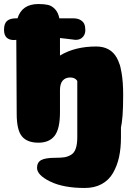

<svg xmlns="http://www.w3.org/2000/svg" viewBox="-34 -710 678 954"><path d="M-14 -562Q-14 -593 1 -606Q16 -619 46 -619H53Q75 -690 157 -690Q186 -690 205 -685.5Q224 -681 239.5 -664.5Q255 -648 261 -619H329Q352 -619 366 -610.5Q380 -602 385 -590Q390 -578 390 -560Q390 -551 387.5 -543.5Q385 -536 381 -530.5Q377 -525 371 -520.5Q365 -516 357.5 -514Q350 -512 342 -512Q341 -512 336.5 -512.5Q332 -513 324.5 -514Q317 -515 308 -516Q299 -517 287 -518.5Q275 -520 264 -521V-434Q338 -479 444 -479Q515 -479 546.5 -422.5Q578 -366 578 -238Q578 -176 575 -136.5Q572 -97 565.5 -68.5Q559 -40 545 -26Q531 -12 512.5 -6Q494 0 465 0Q409 0 384.5 -20.5Q360 -41 360 -83L359 -268Q359 -325 315 -325Q291 -325 277.5 -309.5Q264 -294 264 -262V-152Q264 -70 237.5 -35.5Q211 -1 157 -1Q101 -1 75 -32.5Q49 -64 49 -144L47 -512Q40 -511 36 -511Q-14 -511 -14 -562ZM567 -352V-27Q567 27 557.5 70.5Q548 114 527.5 149.5Q507 185 471.5 204.5Q436 224 387 224Q281 224 215.5 192Q150 160 150 124Q150 97 170.5 85.5Q191 74 242 74Q269 74 285.5 71.5Q302 69 318.5 59.5Q335 50 342.5 28Q350 6 350 -28V-337Q350 -379 365 -406.5Q380 -434 404 -445.5Q428 -457 461 -457Q507 -457 537 -426.5Q567 -396 567 -352Z"/></svg>

Font: Coiny 2.0
Style: Regular
Weight: 400
Version: Version 1.001 July 11, 2018